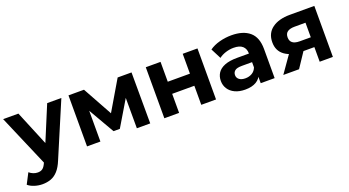

<svg xmlns="http://www.w3.org/2000/svg" viewBox="-55 -1123 3462 1902"><g transform="rotate(-20 1676.0 -172.5)"><path d="M147.6 201.6Q106.2 201.6 65.2 188.7Q24.1 175.8 -2.7 152.6L54.8 41.6Q73 57.7 96.3 66.9Q119.6 76.1 143.2 76.1Q175.7 76.1 195.3 60.5Q214.9 45 230.3 9.2L258.8 -56.7L271.1 -73.8L464.2 -537.9H613.7L371.2 33.3Q344.8 98.1 311.3 134.9Q277.9 171.8 237.2 186.7Q196.6 201.6 147.6 201.6ZM239.8 20.8 0 -537.9H160.8L347.1 -87.8Z M688.7 0V-537.9H852.3L1055.3 -170.4H990.2L1207.1 -537.9H1353.4L1354.8 0H1213.9L1213.5 -377.9L1238.3 -361.7L1053.5 -52.1H986.8L801.4 -373.3L829.6 -380.3V0Z M1503.7 0V-537.9H1659.3V-328.5H1893V-537.9H2048.6V0H1893V-200.9H1659.3V0Z M2519.7 0V-104.8L2510.4 -128.4V-316.1Q2510.4 -366.3 2479.8 -393.9Q2449.3 -421.6 2385.9 -421.6Q2343.4 -421.6 2301.8 -408.3Q2260.2 -395 2230.8 -371.9L2175.1 -480.5Q2219.4 -512.3 2281.3 -528.9Q2343.2 -545.5 2407.2 -545.5Q2530.7 -545.5 2598.5 -487.7Q2666.4 -429.8 2666.4 -307.3V0ZM2356.3 7.6Q2293.5 7.6 2248.5 -13.6Q2203.5 -34.8 2179.6 -71.8Q2155.7 -108.8 2155.7 -155.2Q2155.7 -202.7 2179.1 -238.8Q2202.5 -274.9 2253.4 -295.4Q2304.4 -315.9 2386.4 -315.9H2528.8V-225.1H2403.7Q2348.4 -225.1 2328 -207.2Q2307.5 -189.4 2307.5 -161.6Q2307.5 -132.3 2330.8 -114.7Q2354 -97 2394.7 -97Q2434 -97 2465.3 -115.3Q2496.5 -133.5 2510.4 -170.2L2533.9 -97.7Q2517.3 -46.4 2472.3 -19.4Q2427.3 7.6 2356.3 7.6Z M3141.3 0V-179.2L3162.7 -154.1H3013.5Q2898 -154.1 2831.8 -202.3Q2765.7 -250.4 2765.7 -340.2Q2765.7 -436 2835.2 -487Q2904.8 -537.9 3022.5 -537.9H3280.4V0ZM2757.7 0 2901.3 -204.6H3059.9L2923.7 0ZM3141.3 -226.9V-450.7L3162.7 -411.2H3026.3Q2977.8 -411.2 2951.3 -393.2Q2924.9 -375.1 2924.9 -334.6Q2924.9 -257.7 3023.9 -257.7H3162.7Z"/></g></svg>

Font: Montserrat Thin
Style: Regular
Weight: 100
Designer: Julieta Ulanovsky
Foundry: Julieta Ulanovsky
Version: Version 9.000